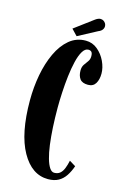

<svg xmlns="http://www.w3.org/2000/svg" viewBox="-128 -895 633 964"><g transform="rotate(15 189.0 -413.0)"><path d="M223 10Q138.5 10 86 -83.5Q33.5 -177 33.5 -349Q33.5 -417.5 45.5 -482Q57.5 -546.5 81.8 -598.2Q106 -650 142.5 -680.5Q179 -711 228 -711Q262.5 -711 289 -689Q315.5 -667 330.8 -634.5Q346 -602 346 -571Q346 -540.5 333.8 -520Q321.5 -499.5 294.5 -499.5Q264.5 -499.5 252.2 -516Q240 -532.5 240 -559.5Q240 -578.5 248.5 -590.8Q257 -603 265.5 -614.5Q274 -626 274 -642Q274 -658 268.2 -664.2Q262.5 -670.5 252 -670.5Q234.5 -670.5 221.8 -649.2Q209 -628 200.5 -592.5Q192 -557 187 -514.5Q182 -472 179.8 -429Q177.5 -386 177.5 -350Q177.5 -296 180.2 -247.5Q183 -199 188.2 -159Q193.5 -119 201.8 -90Q210 -61 220.8 -45Q231.5 -29 245 -29Q263.5 -29 275 -38.8Q286.5 -48.5 293.8 -66.5Q301 -84.5 306 -108L338.5 -88Q328.5 -59 313.8 -36.8Q299 -14.5 277 -2.2Q255 10 223 10ZM176.5 -720.5 146.5 -752 242.5 -823.5Q249.5 -829 256.8 -832.2Q264 -835.5 270.5 -835.5Q280 -835.5 287 -830.8Q294 -826 298 -819Q301.5 -812.5 301.5 -805Q301.5 -795.5 295.2 -787Q289 -778.5 275 -773Z"/></g></svg>

Font: Imbue Thin 10pt ExtraBold
Style: Regular
Weight: 800
Version: Version 1.102